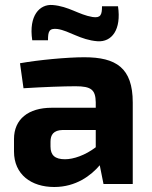

<svg xmlns="http://www.w3.org/2000/svg" viewBox="-20 -736 607 768"><path d="M172 -575C172 -610 176 -624 210 -620C257 -613 302 -576 370 -571C427 -567 466 -617 452 -711H388C388 -677 383 -663 350 -668C295 -677 255 -711 190 -716C139 -720 94 -674 109 -575ZM74 -383C153 -388 235 -391 282 -391C345 -391 362 -377 363 -327V-305H187C93 -305 36 -259 36 -180V-130C36 -38 105 12 197 12C284 12 344 -34 379 -75L394 0H511V-326C511 -465 444 -507 317 -507C248 -507 132 -496 60 -483ZM182 -169C182 -197 194 -215 230 -216H363V-147C321 -115 274 -99 240 -99C200 -99 182 -115 182 -150Z"/></svg>

Font: SnT
Style: Bold
Weight: 700
Designer: Natanael Gama
Version: Version 1.001;PS 001.001;hotconv 1.0.70;makeotf.lib2.5.58329